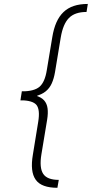

<svg xmlns="http://www.w3.org/2000/svg" viewBox="-20 -791 454 949"><path d="M83 -308.6 87.9 -339.4Q148.9 -339.4 175.5 -362.3Q202.1 -385.3 211.4 -444.8L238.3 -606.4Q245.1 -648.9 258.8 -679.9Q272.5 -710.9 293.7 -731.2Q314.9 -751.5 344.7 -761.5Q374.5 -771.5 414.1 -771.5L407.7 -731.9Q350.1 -731.9 320.8 -702.1Q291.5 -672.4 280.3 -606L252 -435.1Q246.6 -402.8 235.8 -378.9Q225.1 -355 205.8 -339.4Q186.5 -323.7 156.5 -316.2Q126.5 -308.6 83 -308.6ZM263.7 137.2Q224.6 137.2 197.8 127.4Q170.9 117.7 156.5 97.4Q142.1 77.1 138.7 46.1Q135.3 15.1 142.6 -27.3L168.9 -189Q178.7 -249 160.4 -272Q142.1 -294.9 81.1 -295.4L85.9 -326.2Q128.9 -326.2 156.5 -318.4Q184.1 -310.5 198 -294.9Q211.9 -279.3 215.1 -255.4Q218.3 -231.4 212.9 -198.7L184.6 -27.8Q173.8 38.1 193.4 68.1Q212.9 98.1 270.5 98.1ZM81.1 -294.9 87.9 -339.8H168L160.6 -294.9Z"/></svg>

Font: Inter 16pt ExtraLight
Style: Italic
Weight: 250
Italic angle: -9.3988°
Version: Version 4.001;git-66647c0bb